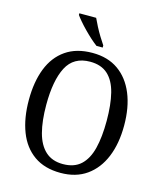

<svg xmlns="http://www.w3.org/2000/svg" viewBox="-135 -1029 958 1136"><g transform="rotate(15 344.5 -460.5)"><path d="M344 10Q246 10 181 -36Q116 -82 84 -165Q52 -248 52 -359Q52 -470 84 -552Q116 -634 181.5 -679.5Q247 -725 345 -725Q439 -725 503.5 -679.5Q568 -634 602 -551.5Q636 -469 636 -358Q636 -247 602 -164.5Q568 -82 503 -36Q438 10 344 10ZM344 -44Q413 -44 453.5 -81.5Q494 -119 511.5 -189Q529 -259 529 -358Q529 -457 511.5 -527Q494 -597 453.5 -634Q413 -671 345 -671Q244 -671 201.5 -589Q159 -507 159 -358Q159 -259 177.5 -189Q196 -119 237 -81.5Q278 -44 344 -44ZM356 -771Q337 -785 315.5 -804.5Q294 -824 272.5 -846Q251 -868 234 -888Q217 -908 208 -921V-931H311Q321 -909 335 -882Q349 -855 365 -829Q381 -803 394 -784V-771Z"/></g></svg>

Font: Noto Serif Khmer SemiCondensed
Style: Regular
Weight: 400
Width: 4
Designer: Danh Hong and the Monotype Design Team
Foundry: Monotype Imaging Inc.
Version: Version 2.004